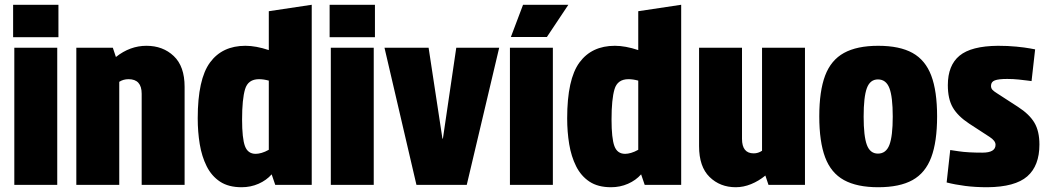

<svg xmlns="http://www.w3.org/2000/svg" viewBox="-20 -775 4398 805"><path d="M40 -575H220V0H40ZM35 -755H225V-619H35Z M466 -536Q525 -583 594 -583Q663 -583 708.5 -540Q754 -497 754 -411V0H574V-382Q574 -443 519 -443Q497 -443 480 -432V0H300V-575H453Z M993 10Q938 10 902.5 -13.5Q867 -37 846.5 -78Q826 -119 817.5 -170.5Q809 -222 809 -279Q809 -443 860.5 -513Q912 -583 1009 -583Q1053 -583 1107 -565V-728L1287 -755V0H1134L1119 -44Q1097 -19 1064 -4.5Q1031 10 993 10ZM1052 -130Q1063 -130 1077 -134Q1091 -138 1107 -147V-437Q1085 -443 1066 -443Q1020 -443 1007.5 -401Q995 -359 995 -274Q995 -195 1007 -162.5Q1019 -130 1052 -130Z M1367 -575H1547V0H1367ZM1362 -755H1552V-619H1362Z M1726 0 1592 -575H1777L1835 -194H1837L1893 -575H2073L1937 0Z M2118 -575H2298V0H2118ZM2173 -755H2363L2273 -620H2122Z M2542 10Q2487 10 2451.5 -13.5Q2416 -37 2395.5 -78Q2375 -119 2366.5 -170.5Q2358 -222 2358 -279Q2358 -443 2409.5 -513Q2461 -583 2558 -583Q2602 -583 2656 -565V-728L2836 -755V0H2683L2668 -44Q2646 -19 2613 -4.5Q2580 10 2542 10ZM2601 -130Q2612 -130 2626 -134Q2640 -138 2656 -147V-437Q2634 -443 2615 -443Q2569 -443 2556.5 -401Q2544 -359 2544 -274Q2544 -195 2556 -162.5Q2568 -130 2601 -130Z M3189 -39Q3161 -16 3129 -3Q3097 10 3065 10Q2999 10 2955 -33Q2911 -76 2911 -162V-575H3091V-193Q3091 -132 3140 -132Q3159 -132 3175 -143V-575H3355V0H3202Z M3662 10Q3573 10 3518.5 -20Q3464 -50 3439.5 -115.5Q3415 -181 3415 -287Q3415 -393 3439.5 -458Q3464 -523 3518.5 -553Q3573 -583 3662 -583Q3752 -583 3806 -553Q3860 -523 3884.5 -458Q3909 -393 3909 -287Q3909 -181 3884.5 -115.5Q3860 -50 3806 -20Q3752 10 3662 10ZM3661 -131Q3695 -131 3709 -167.5Q3723 -204 3723 -286Q3723 -369 3709 -405.5Q3695 -442 3661 -442Q3628 -442 3614.5 -405.5Q3601 -369 3601 -286Q3601 -204 3614.5 -167.5Q3628 -131 3661 -131Z M4154 -168Q4154 -185 4129 -201L4043 -257Q3996 -288 3975 -324Q3954 -360 3954 -418Q3954 -501 4003 -541.5Q4052 -582 4164 -583Q4206 -583 4241.5 -579.5Q4277 -576 4298.5 -572Q4320 -568 4320 -568L4305 -435Q4305 -435 4290 -437Q4275 -439 4251.5 -441.5Q4228 -444 4203 -444Q4167 -444 4151 -438Q4135 -432 4135 -415Q4135 -405 4141 -398.5Q4147 -392 4160 -384L4248 -327Q4296 -296 4317 -260.5Q4338 -225 4338 -169Q4338 -80 4287 -35.5Q4236 9 4120 10Q4069 10 4026.5 4.5Q3984 -1 3949 -10L3964 -146Q3964 -146 4001 -140.5Q4038 -135 4099 -135Q4154 -135 4154 -168Z"/></svg>

Font: Protest Strike
Style: Regular
Weight: 400
Designer: Octavio Pardo
Foundry: Ashler Design
Version: Version 2.005; ttfautohint (v1.8.4.7-5d5b)